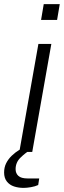

<svg xmlns="http://www.w3.org/2000/svg" viewBox="-59 -740 311 935"><path d="M35 0 128 -526H191L98 0ZM141 -643 154 -720H232L219 -643ZM56 175Q31 175 9.5 168Q-12 161 -25.5 144Q-39 127 -39 100Q-39 75 -29 55Q-19 35 -2 18.5Q15 2 38 -12H87L86 -8Q64 5 40.5 28Q17 51 17 84Q17 104 30.5 116.5Q44 129 75 129H132L127 161Q112 168 91.5 171.5Q71 175 56 175Z"/></svg>

Font: Archivo Expanded ExtraLight
Style: Italic
Weight: 250
Width: 7
Italic angle: -10°
Designer: Hector Gatti
Foundry: Omnibus-Type
Version: Version 2.001